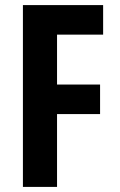

<svg xmlns="http://www.w3.org/2000/svg" viewBox="-20 -734 472 754"><path d="M204 0V-286H373V-402H204V-598H385V-714H70V0Z"/></svg>

Font: Noto Sans Gurmukhi ExtraCondensed
Style: Bold
Weight: 700
Width: 2
Designer: Jelle Bosma - Monotype Design Team
Foundry: Monotype Imaging Inc.
Version: Version 2.004